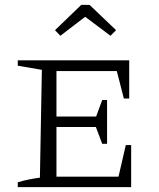

<svg xmlns="http://www.w3.org/2000/svg" viewBox="-20 -769 655 789"><path d="M497 -173H519V0H53V-20Q76 -27 99 -31.5Q122 -36 144 -39L152 -482L53 -499V-521H511V-364H489L460 -477H212V-290H375L400 -358H420V-178H400L374 -247H212V-43H467ZM348 -749 457 -645 434 -622 330 -700 228 -622 206 -645 314 -749Z"/></svg>

Font: Piazzolla SC Light
Style: Regular
Weight: 300
Designer: Juan Pablo del Peral
Foundry: Huerta Tipografica
Version: Version 1.330